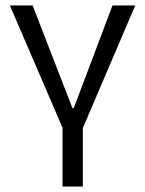

<svg xmlns="http://www.w3.org/2000/svg" viewBox="-20 -680 529 700"><path d="M208 0V-214L16 -660H99L244 -286H249L390 -660H473L282 -213V0Z"/></svg>

Font: Bricolage Grotesque SemiCondensed Light
Style: Regular
Weight: 300
Width: 4
Designer: Mathieu Triay
Foundry: Atelier Triay
Version: Version 1.000;gftools[0.9.30]